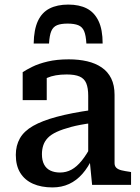

<svg xmlns="http://www.w3.org/2000/svg" viewBox="-20 -807 611 838"><path d="M278 -787Q230 -787 196.5 -770Q163 -753 145.5 -715.5Q128 -678 127 -617H194Q196 -653 204 -671.5Q212 -690 229 -697Q246 -704 275 -704Q304 -704 321.5 -697Q339 -690 347 -671.5Q355 -653 357 -617H428Q428 -678 410 -715.5Q392 -753 359 -770Q326 -787 278 -787ZM381 -327V-270Q328 -263 290.5 -253Q253 -243 228 -231.5Q203 -220 189 -205.5Q175 -191 169 -173Q163 -155 163 -134Q163 -107 172.5 -89Q182 -71 200 -62.5Q218 -54 242 -54Q269 -54 292 -66.5Q315 -79 336.5 -105.5Q358 -132 379 -172L384 -118Q365 -77 339.5 -48Q314 -19 281.5 -4Q249 11 209 11Q160 11 124 -5Q88 -21 68.5 -52.5Q49 -84 49 -131Q49 -172 67 -203.5Q85 -235 124.5 -257.5Q164 -280 227 -297Q290 -314 381 -327ZM382 0 371 -112 365 -117V-389Q365 -423 356.5 -443.5Q348 -464 327.5 -473Q307 -482 271 -482Q219 -482 185.5 -467Q152 -452 137 -434Q134 -441 136 -449.5Q138 -458 144.5 -465.5Q151 -473 161 -478Q171 -483 184 -485V-370H79V-492Q94 -502 121 -515.5Q148 -529 188 -538.5Q228 -548 280 -548Q324 -548 360.5 -539.5Q397 -531 424 -512.5Q451 -494 465.5 -464.5Q480 -435 480 -393V-95Q480 -82 488 -74.5Q496 -67 511 -63.5Q526 -60 547 -57L552 -56V0Z"/></svg>

Font: Roboto Serif SemiCondensed Medium
Style: Regular
Weight: 500
Width: 4
Designer: Greg Gazdowicz
Foundry: Commercial Type
Version: Version 1.007